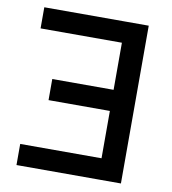

<svg xmlns="http://www.w3.org/2000/svg" viewBox="-79 -762 744 831"><g transform="rotate(10 293.0 -346.5)"><path d="M507.8 0H406.2V-693.4H507.8ZM507.8 0H48.8V-92.8H507.8ZM507.8 -300.8H136.7V-393.6H507.8ZM507.8 -600.6H48.8V-693.4H507.8Z"/></g></svg>

Font: Cascadia Code
Style: Regular
Weight: 400
Designer: Aaron Bell
Foundry: Saja Typeworks
Version: Version 2404.023